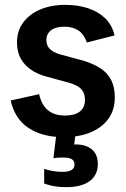

<svg xmlns="http://www.w3.org/2000/svg" viewBox="-20 -553 518 791"><path d="M242 12Q155 12 98 -25.5Q41 -63 24 -139L141 -165Q152 -119 178.5 -98Q205 -77 248 -77Q288 -77 309 -93.5Q330 -110 330 -142Q330 -168 316 -184.5Q302 -201 268 -211L170 -238Q114 -253 82 -288.5Q50 -324 50 -378Q50 -425 75 -459.5Q100 -494 145 -513.5Q190 -533 249 -533Q301 -533 343 -519Q385 -505 413.5 -477.5Q442 -450 452 -407L338 -378Q326 -412 303 -427.5Q280 -443 245 -443Q209 -443 190 -428Q171 -413 171 -388Q171 -366 184.5 -352Q198 -338 227 -329L320 -304Q361 -292 391 -273.5Q421 -255 437 -225Q453 -195 453 -152Q453 -100 426.5 -63.5Q400 -27 352.5 -7.5Q305 12 242 12ZM253 218Q237 218 221 216.5Q205 215 190.5 211.5Q176 208 162 203V143Q186 150 203.5 152.5Q221 155 239 155Q262 155 274.5 147.5Q287 140 287 125Q287 110 276 103Q265 96 241 96Q230 96 220.5 96.5Q211 97 200 99L215 -23H294L283 63L255 47Q264 44 273 43Q282 42 291 42Q334 42 358.5 62.5Q383 83 383 123Q383 168 349.5 193Q316 218 253 218Z"/></svg>

Font: TikTok Sans 24pt SemiBold
Style: Regular
Weight: 600
Version: Version 4.000